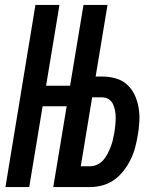

<svg xmlns="http://www.w3.org/2000/svg" viewBox="-20 -755 640 775"><path d="M2 0 123 -735H220L166 -409H311L298 -326H152L98 0ZM195 0 317 -735H414L366 -446H393Q421 -446 447.5 -438.5Q474 -431 493.5 -413Q513 -395 524 -371Q535 -347 539.5 -320Q544 -293 542.5 -264.5Q541 -236 536 -209Q532 -184 525.5 -159.5Q519 -135 507.5 -111.5Q496 -88 479.5 -66.5Q463 -45 441.5 -29.5Q420 -14 394.5 -7Q369 0 345 0ZM345 -84Q359 -84 373.5 -91Q388 -98 398 -110Q408 -122 415 -136Q422 -150 427.5 -164Q433 -178 436 -192.5Q439 -207 442 -222Q444 -236 445.5 -250.5Q447 -265 447 -279.5Q447 -294 444.5 -308Q442 -322 436.5 -334Q431 -346 419.5 -354Q408 -362 393 -362H352L306 -84Z"/></svg>

Font: Iosevka Curly MdExObl
Style: Regular
Weight: 500
Width: 7
Italic angle: -9°
Monospace: yes
Designer: Belleve Invis
Foundry: Belleve Invis
Version: Version 11.1.0; ttfautohint (v1.8.3)